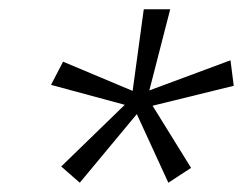

<svg xmlns="http://www.w3.org/2000/svg" viewBox="-20 -740 524 414"><path d="M152 -346 112 -381 249 -514 90 -557 116 -607 266 -544 290 -720H347L302 -545L477 -610L484 -555L309 -512L392 -378L343 -346L275 -494Z"/></svg>

Font: REM ExtraLight
Style: Italic
Weight: 250
Italic angle: -11°
Designer: Octavio Pardo
Foundry: Ashler Design
Version: Version 1.005;gftools[0.9.28]